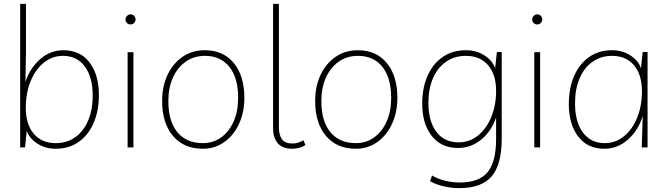

<svg xmlns="http://www.w3.org/2000/svg" viewBox="-20 -760 3443 990"><path d="M84 0V-740H114V-491L111 -338Q135 -410 187.5 -455.5Q240 -501 307 -501Q394 -501 442 -437.5Q490 -374 490 -271Q490 -189 463 -126.5Q436 -64 386 -28.5Q336 7 267 7Q213 7 172 -20Q131 -47 118 -86L109 0ZM267 -22Q325 -22 367.5 -52Q410 -82 434 -137.5Q458 -193 458 -267Q458 -362 417.5 -417Q377 -472 305 -472Q249 -472 205.5 -436.5Q162 -401 137.5 -340.5Q113 -280 113 -204Q113 -119 154 -70.5Q195 -22 267 -22Z M668 -491V0H638V-491ZM653 -634Q641 -634 634 -642Q627 -650 627 -660Q627 -670 635 -678Q643 -686 653 -686Q665 -686 672 -678Q679 -670 679 -660Q679 -650 672 -642Q665 -634 653 -634Z M1036 -501Q1131 -501 1185.5 -435Q1240 -369 1240 -255Q1240 -181 1212.5 -121.5Q1185 -62 1136.5 -27.5Q1088 7 1026 7Q928 7 872 -59Q816 -125 816 -239Q816 -314 843.5 -373Q871 -432 920.5 -466.5Q970 -501 1036 -501ZM1026 -22Q1080 -22 1121 -52Q1162 -82 1185 -134.5Q1208 -187 1208 -255Q1208 -359 1162.5 -415.5Q1117 -472 1037 -472Q980 -472 937.5 -442Q895 -412 871.5 -359.5Q848 -307 848 -239Q848 -135 894.5 -78.5Q941 -22 1026 -22Z M1488 7Q1435 7 1411.5 -22.5Q1388 -52 1388 -96V-740H1418V-104Q1418 -65 1433.5 -42.5Q1449 -20 1488 -20Q1505 -20 1520.5 -25.5Q1536 -31 1544 -37L1555 -13Q1542 -3 1523.5 2Q1505 7 1488 7Z M1825 -501Q1920 -501 1974.5 -435Q2029 -369 2029 -255Q2029 -181 2001.5 -121.5Q1974 -62 1925.5 -27.5Q1877 7 1815 7Q1717 7 1661 -59Q1605 -125 1605 -239Q1605 -314 1632.5 -373Q1660 -432 1709.5 -466.5Q1759 -501 1825 -501ZM1815 -22Q1869 -22 1910 -52Q1951 -82 1974 -134.5Q1997 -187 1997 -255Q1997 -359 1951.5 -415.5Q1906 -472 1826 -472Q1769 -472 1726.5 -442Q1684 -412 1660.5 -359.5Q1637 -307 1637 -239Q1637 -135 1683.5 -78.5Q1730 -22 1815 -22Z M2349 210Q2307 210 2266.5 200.5Q2226 191 2197 174L2208 145Q2240 164 2278 172.5Q2316 181 2350 181Q2450 181 2494 128Q2538 75 2538 -43V-154Q2514 -84 2461.5 -40.5Q2409 3 2342 3Q2254 3 2205.5 -60Q2157 -123 2157 -225Q2157 -307 2184.5 -369Q2212 -431 2262.5 -466Q2313 -501 2382 -501Q2437 -501 2478.5 -474Q2520 -447 2533 -408L2542 -492H2567V-46Q2567 89 2515 149.5Q2463 210 2349 210ZM2382 -472Q2324 -472 2280.5 -442Q2237 -412 2213 -357.5Q2189 -303 2189 -229Q2189 -135 2230 -80.5Q2271 -26 2344 -26Q2401 -26 2444.5 -61Q2488 -96 2513 -156.5Q2538 -217 2538 -292Q2538 -376 2496.5 -424Q2455 -472 2382 -472Z M2765 -491V0H2735V-491ZM2750 -634Q2738 -634 2731 -642Q2724 -650 2724 -660Q2724 -670 2732 -678Q2740 -686 2750 -686Q2762 -686 2769 -678Q2776 -670 2776 -660Q2776 -650 2769 -642Q2762 -634 2750 -634Z M3319 -492V0H3289L3294 -162Q3271 -87 3217.5 -40Q3164 7 3096 7Q3009 7 2961 -56.5Q2913 -120 2913 -223Q2913 -305 2940 -367.5Q2967 -430 3017 -465.5Q3067 -501 3136 -501Q3190 -501 3231 -474Q3272 -447 3285 -408L3294 -492ZM3136 -472Q3079 -472 3036 -442Q2993 -412 2969 -357Q2945 -302 2945 -227Q2945 -132 2985.5 -77Q3026 -22 3098 -22Q3154 -22 3197.5 -57.5Q3241 -93 3265.5 -153.5Q3290 -214 3290 -290Q3290 -375 3249 -423.5Q3208 -472 3136 -472Z"/></svg>

Font: Livvic Thin
Style: Regular
Weight: 250
Designer: Jacques Le Bailly, Baron von Fonthausen
Version: Version 1.001; ttfautohint (v1.8.2)